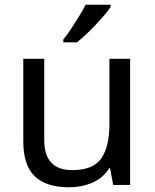

<svg xmlns="http://www.w3.org/2000/svg" viewBox="-20 -786 658 816"><path d="M533 -536V0H461L448 -71H444Q418 -29 372 -9.5Q326 10 274 10Q177 10 128 -36.5Q79 -83 79 -185V-536H168V-191Q168 -63 287 -63Q376 -63 410.5 -113Q445 -163 445 -257V-536ZM450 -766V-756Q438 -738 413 -709.5Q388 -681 359 -652.5Q330 -624 307 -606H249V-618Q264 -636 281.5 -662.5Q299 -689 316 -716.5Q333 -744 344 -766Z"/></svg>

Font: Noto IKEA Arabic
Style: Regular
Weight: 400
Designer: Monotype Design Team
Foundry: Monotype Imaging Inc.
Version: Version 1.200